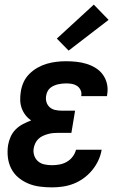

<svg xmlns="http://www.w3.org/2000/svg" viewBox="-20 -803 540 831"><path d="M205 8Q178 8 151.5 4.5Q125 1 101.5 -9Q78 -19 59 -35Q40 -51 28.5 -73.5Q17 -96 14 -122.5Q11 -149 15 -175Q18 -193 26 -211Q34 -229 48 -243Q62 -257 79.5 -266Q97 -275 115 -282Q101 -291 90.5 -304.5Q80 -318 74 -334.5Q68 -351 67.5 -369.5Q67 -388 70 -406Q73 -427 82 -447Q91 -467 107 -483Q123 -499 142.5 -510Q162 -521 182.5 -527Q203 -533 224 -535.5Q245 -538 266 -538Q289 -538 311.5 -535.5Q334 -533 355 -526.5Q376 -520 394.5 -508.5Q413 -497 425.5 -479.5Q438 -462 443 -440Q448 -418 444 -395Q444 -393 443.5 -391Q443 -389 443 -387H331Q331 -388 331.5 -388.5Q332 -389 332 -390Q334 -402 328.5 -413.5Q323 -425 313 -431.5Q303 -438 291 -440Q279 -442 266 -442Q257 -442 248 -441Q239 -440 230.5 -438Q222 -436 213 -432Q204 -428 197 -422Q190 -416 185.5 -407Q181 -398 180 -390Q177 -375 181 -361.5Q185 -348 195 -339Q205 -330 219 -327Q233 -324 247 -324H305L289 -228H231Q220 -228 209.5 -227Q199 -226 188 -223Q177 -220 166 -215Q155 -210 146.5 -202Q138 -194 133 -183.5Q128 -173 126 -162Q123 -146 128 -130.5Q133 -115 144.5 -105Q156 -95 172 -91.5Q188 -88 205 -88Q221 -88 237.5 -91Q254 -94 269 -102.5Q284 -111 294.5 -125Q305 -139 309 -155H420Q416 -131 405.5 -108.5Q395 -86 379 -66.5Q363 -47 342.5 -32Q322 -17 299 -8Q276 1 252 4.5Q228 8 205 8ZM277 -584 226 -636 386 -783 450 -717Z"/></svg>

Font: Iosevka Curly Oblique
Style: Bold
Weight: 700
Italic angle: -9°
Monospace: yes
Designer: Belleve Invis
Foundry: Belleve Invis
Version: Version 11.1.0; ttfautohint (v1.8.3)